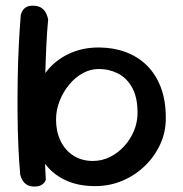

<svg xmlns="http://www.w3.org/2000/svg" viewBox="-20 -670 658 689"><path d="M322 -2.1Q262.9 -2.1 219.4 -21.4Q176 -40.6 148.2 -74.1Q120.4 -107.5 106.7 -151.6Q93 -195.6 93 -245.6Q93 -300.9 110.4 -347.8Q127.8 -394.6 159.9 -428.6Q192 -462.5 236.9 -481.2Q281.8 -500 336.4 -499.6Q387.6 -499.2 431.1 -483.1Q474.5 -467 506.8 -435.4Q539 -403.8 557 -356.8Q575 -309.8 575 -247Q575.4 -197 555.2 -152.7Q535 -108.4 499.9 -74.6Q464.9 -40.8 419.1 -21.4Q373.2 -2.1 322 -2.1ZM102.6 -0.6Q86.2 -0.6 76.2 -7.2Q66.1 -13.9 61.2 -22.4Q56.2 -31 54.4 -37.4Q52.5 -43.9 52.5 -43.9Q48.5 -87.2 46 -142.9Q43.5 -198.6 43 -260.9Q42.5 -323.2 43.5 -386.2Q44.5 -449.2 47.5 -508.1Q50.5 -567 54.5 -616Q54.5 -616 56.1 -621.3Q57.8 -626.6 62.4 -633.8Q67 -641 76.9 -645.8Q86.8 -650.5 103 -649.4Q120 -648.2 129.9 -640.8Q139.9 -633.4 144.7 -623.7Q149.5 -614 151.1 -607.1Q152.8 -600.2 152.8 -600.2Q148.8 -560.2 146.2 -504.8Q143.6 -449.2 142 -386.2Q140.4 -323.2 139.9 -258.6Q139.5 -193.9 140.4 -133.7Q141.4 -73.5 144.4 -24.5Q144.4 -24.5 141.5 -18.7Q138.6 -12.9 129.9 -6.8Q121.2 -0.6 102.6 -0.6ZM313.2 -92.4Q345.8 -92.4 374.4 -106.6Q403.1 -120.8 425.4 -145.1Q447.8 -169.4 460.7 -200.4Q473.6 -231.5 473.6 -264.9Q473.6 -320.5 454.4 -355.2Q435.2 -390 403.6 -406.2Q372 -422.4 334.4 -422.4Q304 -422.4 276.4 -407Q248.9 -391.6 227.6 -365.6Q206.2 -339.5 193.7 -307.1Q181.1 -274.6 181.1 -240.9Q181.1 -198.6 197.1 -164.8Q213.1 -131 243.2 -111.7Q273.2 -92.4 313.2 -92.4Z"/></svg>

Font: Sour Gummy Black
Style: Regular
Weight: 900
Version: Version 1.000